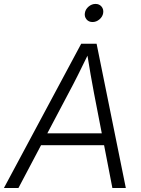

<svg xmlns="http://www.w3.org/2000/svg" viewBox="-49 -948 712 968"><path d="M-29.3 0 360.4 -727.5H438L585.4 0H517.6L424.8 -479Q417 -520 408 -571.3Q398.9 -622.6 387.2 -696.3H406.2Q370.6 -623 345 -571.8Q319.3 -520.5 296.9 -479L43.9 0ZM133.8 -215.8 144 -275.9H503.9L493.7 -215.8ZM417.5 -836.9Q398.4 -836.9 387.2 -850.3Q376 -863.8 378.9 -882.3Q381.8 -901.4 397.7 -914.8Q413.6 -928.2 432.6 -928.2Q451.7 -928.2 462.9 -914.8Q474.1 -901.4 471.2 -882.3Q468.3 -863.8 452.4 -850.3Q436.5 -836.9 417.5 -836.9Z"/></svg>

Font: Inter 28pt Light
Style: Italic
Weight: 300
Italic angle: -9.3988°
Designer: Rasmus Andersson
Foundry: rsms
Version: Version 4.001;git-66647c0bb